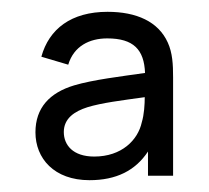

<svg xmlns="http://www.w3.org/2000/svg" viewBox="-20 -575 353 325"><path d="M131.5 -270C176.5 -270 209 -286 230.5 -318.5V-277.5H273V-444C273 -466 272 -485.5 264 -503C248 -538.5 211 -555 162 -555C100.5 -555 63 -526 50 -479L95.5 -465.5C105 -497 131.5 -510 161.5 -510C206 -510 224 -491 225.5 -451.5C183.5 -445.5 137.5 -440 105.5 -430.5C64 -418 40 -392.5 40 -351C40 -307 71.5 -270 131.5 -270ZM88 -351.5C88 -374.5 106 -386.5 128 -393.5C152.5 -401 185.5 -405 225 -410.5C225 -398.5 224 -381 220 -368C213.5 -338 186 -310 139.5 -310C103.5 -310 88 -329.5 88 -351.5Z"/></svg>

Font: Eudonet Light
Style: Regular
Weight: 300
Designer: Mikhail Sharanda
Foundry: Mikhail Sharanda
Version: Version 4.503;Glyphs 3.1.2 (3151)